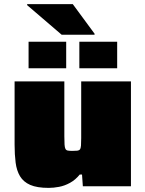

<svg xmlns="http://www.w3.org/2000/svg" viewBox="-20 -906 707 934"><path d="M217 8Q160 8 127 -6.5Q94 -21 77.5 -48.5Q61 -76 56 -115Q51 -154 51 -202V-510H293V-243Q293 -217 294 -202.5Q295 -188 298.5 -181.5Q302 -175 310 -173.5Q318 -172 332 -172Q347 -172 356 -173Q365 -174 369 -179.5Q373 -185 374 -198Q375 -211 375 -234V-510H617V0H383L379 -57H368Q347 -31 320.5 -16.5Q294 -2 267 3Q240 8 217 8ZM119 -574V-703H302V-574ZM366 -574V-703H550V-574ZM280 -737 112 -881V-886H334L440 -742V-737Z"/></svg>

Font: Saira Expanded Black
Style: Regular
Weight: 900
Width: 7
Designer: Hector Gatti with collaboration of the Omnibus-Type team
Foundry: Omnibus-Type
Version: Version 1.101